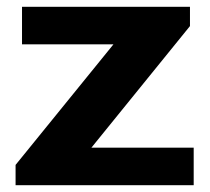

<svg xmlns="http://www.w3.org/2000/svg" viewBox="-20 -547 621 567"><path d="M26 0V-60L315 -416H45V-527H541V-470L250 -111H552V0Z"/></svg>

Font: Archivo SemiExpanded
Style: Bold
Weight: 700
Width: 6
Designer: Hector Gatti
Foundry: Omnibus-Type
Version: Version 2.001